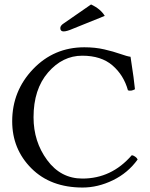

<svg xmlns="http://www.w3.org/2000/svg" viewBox="-20 -839 680 869"><path d="M354 9.8Q209 9.8 122.1 -77.1Q35.2 -164.1 35.2 -290Q35.2 -427.2 129.6 -526.1Q224.1 -625 361.8 -625Q410.6 -625 451.9 -615.5Q493.2 -606 524.2 -595Q555.2 -584 570.8 -582Q587.9 -471.2 590.8 -435.1Q573.7 -425.3 559.1 -430.2Q540 -499 489 -543Q438 -586.9 352.1 -586.9Q263.2 -586.9 197.5 -511Q131.8 -435.1 131.8 -308.1Q131.8 -198.2 193.4 -114.5Q254.9 -30.8 353 -30.8Q484.9 -30.8 576.2 -136.2Q583 -136.2 591.6 -130.1Q600.1 -124 603 -117.2Q559.1 -56.2 491 -23.2Q422.9 9.8 354 9.8ZM392.1 -818.8Q435.1 -798.8 454.1 -767.1L310.1 -709Q282.2 -696.8 268.1 -696.8Q252.9 -696.8 252.9 -711.9Q252.9 -723.1 268.1 -732.9Z"/></svg>

Font: Linux Libertine Mono
Style: Mono
Weight: 400
Designer: Philipp H. Poll
Foundry: Philipp H. Poll
Version: Version 5.1.7 ; ttfautohint (v0.9)